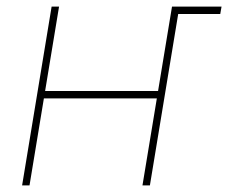

<svg xmlns="http://www.w3.org/2000/svg" viewBox="-20 -561 690 581"><path d="M499 -518.6 502.9 -541H650.4L646.5 -518.6ZM469.2 -285.6 465.3 -263.2H105L108.9 -285.6ZM158.7 -541 69.3 0H46.9L136.2 -541ZM522.9 -541 433.6 0H411.1L500.5 -541Z"/></svg>

Font: Inter 17pt Thin
Style: Italic
Weight: 250
Italic angle: -9.3988°
Version: Version 4.001;git-66647c0bb